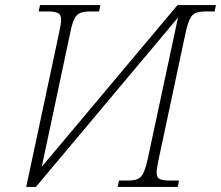

<svg xmlns="http://www.w3.org/2000/svg" viewBox="-20 -734 868 754"><path d="M212 -605Q220 -640 220 -656Q220 -677 207 -683Q194 -689 169 -689H132L137 -714H374L369 -689H335Q311 -689 296 -683.5Q281 -678 272 -660Q263 -642 256 -606L144 -79L677 -714H828L823 -689H789Q764 -689 749.5 -683.5Q735 -678 726 -660Q717 -642 709 -606L603 -108Q600 -91 597.5 -79Q595 -67 595 -58Q595 -36 608 -30.5Q621 -25 647 -25H683L678 0H442L447 -25H480Q505 -25 519.5 -30.5Q534 -36 543 -54.5Q552 -73 560 -109L679 -665L121 0H83Z"/></svg>

Font: Noto Serif ExtraLight
Style: Italic
Weight: 200
Italic angle: -12°
Designer: Monotype Design Team
Foundry: Monotype Imaging Inc.
Version: Version 2.014; ttfautohint (v1.8.4.7-5d5b)